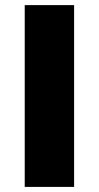

<svg xmlns="http://www.w3.org/2000/svg" viewBox="-20 -734 388 754"><path d="M77.1 0V-713.9H271V0Z"/></svg>

Font: OpenSans-ExtraBold
Style: Regular
Weight: 800
Foundry: Ascender Corporation
Version: Version 1.10